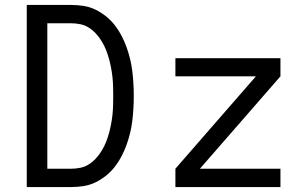

<svg xmlns="http://www.w3.org/2000/svg" viewBox="-20 -755 1240 775"><path d="M88 0V-735H268Q293 -735 318 -731Q343 -727 365.5 -716Q388 -705 408 -689Q428 -673 443.5 -653Q459 -633 470.5 -611Q482 -589 490.5 -565.5Q499 -542 505 -517.5Q511 -493 514 -468Q517 -443 518.5 -418Q520 -393 520 -368Q520 -342 518.5 -317Q517 -292 514 -267Q511 -242 505 -217.5Q499 -193 490.5 -169.5Q482 -146 470.5 -124Q459 -102 443.5 -82Q428 -62 408 -46Q388 -30 365.5 -19Q343 -8 318 -4Q293 0 268 0ZM268 -74Q287 -74 305.5 -78Q324 -82 340 -92.5Q356 -103 368.5 -117Q381 -131 391 -147.5Q401 -164 408 -181.5Q415 -199 420 -217.5Q425 -236 428.5 -254.5Q432 -273 434 -292Q436 -311 436.5 -330Q437 -349 437 -368Q437 -386 436.5 -405Q436 -424 434 -443Q432 -462 428.5 -480.5Q425 -499 420 -517.5Q415 -536 408 -553.5Q401 -571 391 -587.5Q381 -604 368.5 -618Q356 -632 340 -642.5Q324 -653 305.5 -657Q287 -661 268 -661H171V-74ZM688 0V-74L1013 -447H688V-520H1112V-447L787 -74H1112V0Z"/></svg>

Font: Zed Sans Extended
Style: Regular
Weight: 400
Width: 7
Designer: Belleve Invis
Foundry: Belleve Invis
Version: Version 1.0.0; ttfautohint (v1.8.4)